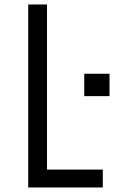

<svg xmlns="http://www.w3.org/2000/svg" viewBox="-20 -805 540 850"><path d="M105 24.9V-785.2H188V-54.2H435.1V24.9ZM464.8 -478.5V-379.4H353V-478.5Z"/></svg>

Font: BIZ UDGothic
Style: Regular
Weight: 400
Monospace: yes
Designer: TypeBank Co., Ltd.
Foundry: Morisawa Inc.
Version: Version 1.05